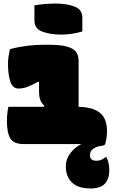

<svg xmlns="http://www.w3.org/2000/svg" viewBox="-20 -812 640 1082"><path d="M174 -782Q203 -787 234.5 -789.5Q266 -792 292 -792Q357 -792 400.5 -775Q444 -758 444 -713V-635Q416 -626 384 -621.5Q352 -617 326 -617Q262 -617 218 -634Q174 -651 174 -696ZM27 -210H227L230 -216Q213 -231 206.5 -250.5Q200 -270 200 -292V-349L196 -352Q156 -330 132 -321.5Q108 -313 84 -313Q51 -313 38 -353Q25 -393 25 -454Q25 -473 28 -493Q31 -513 36 -535Q80 -547 130 -553.5Q180 -560 250 -560Q320 -560 357.5 -549.5Q395 -539 409 -519Q423 -499 423 -468V-210Q505 -208 544 -175.5Q583 -143 583 -74Q583 -52 580 -33Q577 -14 573 0Q572 3 567.5 5.5Q563 8 552 10Q524 13 505.5 26Q487 39 487 63Q487 94 524 94Q551 94 574 74H580Q589 92 592.5 110.5Q596 129 596 149Q596 195 571.5 222.5Q547 250 490 250Q420 250 385.5 216.5Q351 183 351 126Q351 84 376.5 51Q402 18 438 0H116Q57 0 38 -32Q19 -64 19 -131Q19 -151 21 -170.5Q23 -190 27 -210Z"/></svg>

Font: Recursive Mn Csl St XBk
Style: Regular
Weight: 1000
Monospace: yes
Version: Version 1.079;hotconv 1.0.112;makeotfexe 2.5.65598; ttfautoh